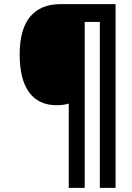

<svg xmlns="http://www.w3.org/2000/svg" viewBox="-20 -780 638 927"><path d="M312 -280Q288 -272 254 -272Q165 -272 120 -335Q75 -398 75 -516Q75 -640 126 -700Q177 -760 271 -760H538V127H462V-674H389V127H312Z"/></svg>

Font: Noto Sans SemiCondensed
Style: Bold Italic
Weight: 700
Width: 4
Italic angle: -12°
Designer: Monotype Design Team
Foundry: Monotype Imaging Inc.
Version: Version 2.013; ttfautohint (v1.8.4.7-5d5b)